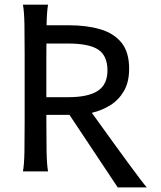

<svg xmlns="http://www.w3.org/2000/svg" viewBox="-20 -733 687 821"><path d="M273.9 -246.6 349.1 -283.2Q349.1 -283.2 365.7 -260.3Q382.3 -237.3 408.9 -200.4Q435.5 -163.6 466.3 -120.8Q497.1 -78.1 526.4 -38.3Q555.7 1.5 577.6 30.5Q599.6 59.6 607.9 68.4H483.4ZM185.5 0H78.1Q83.5 -29.3 84.5 -84.7Q85.4 -140.1 85.4 -212.4V-500.5Q85.4 -572.8 84.5 -628.2Q83.5 -683.6 78.1 -712.9H185.5Q180.2 -683.6 179.2 -628.2Q178.2 -572.8 178.2 -500.5V-212.4Q178.2 -140.1 179.2 -84.7Q180.2 -29.3 185.5 0ZM153.8 -625H273.4Q350.6 -625 408.7 -607.9Q466.8 -590.8 499.5 -550.5Q532.2 -510.3 532.2 -439.5Q532.2 -381.3 509.5 -343Q486.8 -304.7 450.7 -282.5Q414.6 -260.3 374 -251Q333.5 -241.7 297.9 -241.7H153.8Q153.8 -241.7 153.8 -253.2Q153.8 -264.6 153.8 -279.5Q153.8 -294.4 153.8 -305.9Q153.8 -317.4 153.8 -317.4H271Q356.9 -317.4 398.2 -344.5Q439.5 -371.6 439.5 -432.1Q439.5 -494.6 400.1 -520.8Q360.8 -546.9 271 -546.9H153.8Q153.8 -546.9 153.8 -558.6Q153.8 -570.3 153.8 -585.9Q153.8 -601.6 153.8 -613.3Q153.8 -625 153.8 -625Z"/></svg>

Font: Andika LitF DSA DSG
Style: Regular
Weight: 400
Designer: Victor Gaultney, Annie Olsen, Julie Remington, Don Collingsworth, Eric Hays, Becca Hirsbrunner
Foundry: SIL International
Version: Version 6.200 ; LitF DSA DSG; ttfautohint (v1.8.3.10-c5d8)